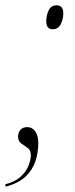

<svg xmlns="http://www.w3.org/2000/svg" viewBox="-62 -561 282 722"><path d="M136 -451Q112 -451 112 -481Q112 -503 121 -522Q130 -541 151 -541Q176 -541 176 -511Q176 -489 166.5 -470Q157 -451 136 -451ZM-42 132Q-6 123 15 104Q36 85 45 62.5Q54 40 54 22Q54 4 42 -4.5Q30 -13 18 -21.5Q6 -30 6 -47Q6 -63 15 -73Q24 -83 41 -83Q59 -83 70.5 -67Q82 -51 82 -23Q82 12 71.5 44.5Q61 77 34.5 102.5Q8 128 -41 141Z"/></svg>

Font: Noto Serif Display SemiCondensed ExtraLight
Style: Italic
Weight: 200
Width: 4
Italic angle: -12°
Designer: Monotype Design Team
Foundry: Monotype Imaging Inc.
Version: Version 2.009